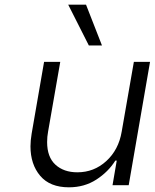

<svg xmlns="http://www.w3.org/2000/svg" viewBox="-20 -790 660 819"><path d="M529 0H460L478 -105H472Q442 -57 391 -24Q340 9 274 9Q193 9 151.5 -40Q110 -89 110 -166Q110 -190 115 -220L168 -526H237L185 -228Q181 -207 181 -184Q181 -120 216.5 -87.5Q252 -55 310 -55Q381 -55 433.5 -103Q486 -151 499 -228L551 -526H620ZM271 -770H347L415 -596H359Z"/></svg>

Font: Be Vietnam Light
Style: Italic
Weight: 300
Italic angle: -9.222°
Designer: Gabriel Lam
Foundry: TypeRant
Version: Version 3.000